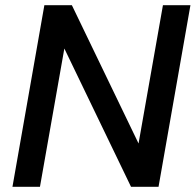

<svg xmlns="http://www.w3.org/2000/svg" viewBox="-20 -720 754 740"><path d="M28 0 151 -700H257L514 -167L608 -700H714L591 0H485L228 -533L134 0Z"/></svg>

Font: Ultramarine Medium
Style: Italic
Weight: 500
Italic angle: -10°
Designer: Colophon Foundry, Jonny Pinhorn
Foundry: Colophon Foundry
Version: Version 1.200; ttfautohint (v1.8.3)